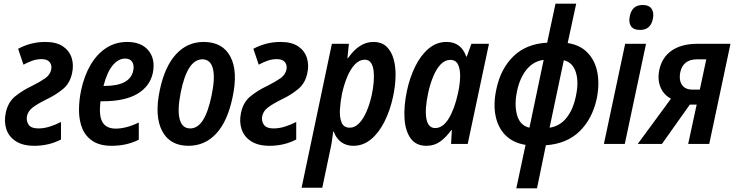

<svg xmlns="http://www.w3.org/2000/svg" viewBox="-20 -779 3975 1039"><path d="M166 10Q104 10 66 -14.5Q28 -39 14.5 -79.5Q1 -120 11 -168Q23 -226 62.5 -258Q102 -290 153 -314Q197 -336 224 -355Q251 -374 257 -402Q262 -425 249.5 -442Q237 -459 205 -459Q178 -459 153.5 -450Q129 -441 107 -429L78 -515Q147 -552 225 -552Q285 -552 320 -528.5Q355 -505 367.5 -466.5Q380 -428 370 -383Q359 -329 320.5 -297Q282 -265 231 -241Q181 -216 156.5 -197Q132 -178 126 -151Q121 -124 135 -104Q149 -84 187 -84Q218 -84 249.5 -94Q281 -104 310 -119V-24Q244 10 166 10Z M584 10Q521 10 482 -15.5Q443 -41 425.5 -83.5Q408 -126 407.5 -180Q407 -234 419 -291Q436 -370 470.5 -428.5Q505 -487 555 -519.5Q605 -552 668 -552Q746 -552 784 -505Q822 -458 807 -384Q791 -311 723 -271Q655 -231 536 -231H524Q514 -153 534.5 -118Q555 -83 607 -83Q633 -83 664.5 -91Q696 -99 731 -116V-23Q666 10 584 10ZM657 -462Q620 -462 589.5 -425Q559 -388 540 -314H546Q684 -314 701 -397Q707 -424 696 -443Q685 -462 657 -462Z M1000 10Q899 10 857 -71Q815 -152 845 -293Q872 -420 933 -486Q994 -552 1082 -552Q1185 -552 1227 -472Q1269 -392 1238 -250Q1211 -122 1150 -56Q1089 10 1000 10ZM1009 -84Q1049 -84 1077.5 -127.5Q1106 -171 1125 -262Q1145 -358 1132 -408Q1119 -458 1075 -458Q994 -458 958 -279Q939 -183 952.5 -133.5Q966 -84 1009 -84Z M1439 10Q1377 10 1339 -14.5Q1301 -39 1287.5 -79.5Q1274 -120 1284 -168Q1296 -226 1335.5 -258Q1375 -290 1426 -314Q1470 -336 1497 -355Q1524 -374 1530 -402Q1535 -425 1522.5 -442Q1510 -459 1478 -459Q1451 -459 1426.5 -450Q1402 -441 1380 -429L1351 -515Q1420 -552 1498 -552Q1558 -552 1593 -528.5Q1628 -505 1640.5 -466.5Q1653 -428 1643 -383Q1632 -329 1593.5 -297Q1555 -265 1504 -241Q1454 -216 1429.5 -197Q1405 -178 1399 -151Q1394 -124 1408 -104Q1422 -84 1460 -84Q1491 -84 1522.5 -94Q1554 -104 1583 -119V-24Q1517 10 1439 10Z M1612 237 1776 -542H1868L1860 -464H1863Q1924 -552 2000 -552Q2045 -552 2071.5 -527Q2098 -502 2110 -459.5Q2122 -417 2120.5 -364Q2119 -311 2107 -256Q2091 -181 2060.5 -120.5Q2030 -60 1987.5 -25Q1945 10 1892 10Q1854 10 1826.5 -10Q1799 -30 1786 -67H1783Q1777 -10 1766 37L1724 237ZM1873 -88Q1900 -88 1923 -111.5Q1946 -135 1963.5 -175.5Q1981 -216 1992 -266Q1999 -299 2002 -332.5Q2005 -366 2002 -394Q1999 -422 1987.5 -439Q1976 -456 1954 -456Q1925 -456 1901 -431Q1877 -406 1859.5 -364.5Q1842 -323 1831 -273Q1822 -229 1819.5 -186.5Q1817 -144 1828.5 -116Q1840 -88 1873 -88Z M2288 10Q2231 10 2202 -30.5Q2173 -71 2169 -138.5Q2165 -206 2182 -287Q2197 -358 2226.5 -418.5Q2256 -479 2299 -515.5Q2342 -552 2397 -552Q2475 -552 2503 -473H2506L2531 -542H2626L2511 0H2421L2425 -75H2422Q2394 -36 2362 -13Q2330 10 2288 10ZM2335 -86Q2377 -86 2408.5 -138Q2440 -190 2458 -273Q2469 -322 2470 -363.5Q2471 -405 2458.5 -430Q2446 -455 2417 -455Q2388 -455 2365 -431Q2342 -407 2325 -366.5Q2308 -326 2297 -276Q2278 -186 2287.5 -136Q2297 -86 2335 -86Z M2774 240 2824 5Q2756 -6 2715 -47.5Q2674 -89 2661.5 -153.5Q2649 -218 2666 -296Q2689 -407 2758.5 -474.5Q2828 -542 2941 -548L2986 -759H3098L3052 -546Q3119 -536 3159.5 -494Q3200 -452 3212.5 -387.5Q3225 -323 3209 -244Q3185 -135 3116 -68Q3047 -1 2934 7L2886 240ZM2778 -286Q2762 -210 2778.5 -154.5Q2795 -99 2845 -88L2922 -455Q2867 -448 2830 -403Q2793 -358 2778 -286ZM3096 -257Q3113 -333 3096.5 -387Q3080 -441 3031 -453L2954 -88Q3009 -96 3045 -140.5Q3081 -185 3096 -257Z M3444 -617Q3408 -617 3394.5 -637.5Q3381 -658 3388 -691Q3400 -752 3457 -752Q3492 -752 3506 -731.5Q3520 -711 3513 -677Q3501 -617 3444 -617ZM3248 0 3363 -542H3476L3361 0Z M3431 0 3611 -245Q3571 -266 3554 -307.5Q3537 -349 3548 -402Q3563 -470 3616 -506Q3669 -542 3755 -542H3933L3818 0H3704L3750 -213H3713L3562 0ZM3728 -294H3767L3802 -458H3752Q3676 -458 3661 -387Q3653 -347 3670 -320.5Q3687 -294 3728 -294Z"/></svg>

Font: Noto Sans Condensed SemiBold
Style: Italic
Weight: 600
Width: 3
Italic angle: -12°
Designer: Monotype Design Team
Foundry: Monotype Imaging Inc.
Version: Version 2.013; ttfautohint (v1.8.4.7-5d5b)